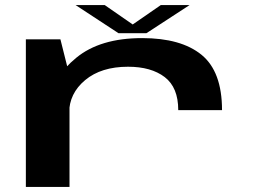

<svg xmlns="http://www.w3.org/2000/svg" viewBox="-20 -741 1004 761"><path d="M686.5 -304.5H860Q860 -457.5 778.8 -523.8Q697.5 -590 543.5 -590Q377 -590 282.2 -512Q187.5 -434 187.5 -352L254 -292.5Q254 -370.5 317.5 -423.5Q381 -476.5 487.5 -476.5Q579 -476.5 632.8 -435.5Q686.5 -394.5 686.5 -304.5ZM82.5 0H255.5V-441.5L219.5 -585H82.5ZM449.5 -609.5H560.5L731.5 -721H617.5L506 -644L395 -721H279.5Z"/></svg>

Font: Anybody ExtraExpanded SemiBold
Style: Regular
Weight: 600
Width: 8
Version: Version 1.113;gftools[0.9.25]